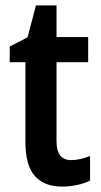

<svg xmlns="http://www.w3.org/2000/svg" viewBox="-20 -680 374 710"><path d="M243 -88Q260 -88 277.5 -92Q295 -96 313 -103V-12Q293 -2 265.5 4Q238 10 209 10Q144 10 109 -29Q74 -68 74 -155V-450H16V-508L82 -542L113 -660H189V-543H306V-450H189V-157Q189 -88 243 -88Z"/></svg>

Font: Noto Sans Gurmukhi Condensed SemiBold
Style: Regular
Weight: 600
Width: 3
Designer: Jelle Bosma - Monotype Design Team
Foundry: Monotype Imaging Inc.
Version: Version 2.004; ttfautohint (v1.8.4.7-5d5b)